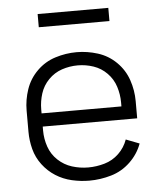

<svg xmlns="http://www.w3.org/2000/svg" viewBox="-52 -758 679 812"><g transform="rotate(-5 287.5 -352.5)"><path d="M295 8Q258 8 221 -0.5Q184 -9 152.5 -29Q121 -49 98 -79.5Q75 -110 65.5 -146.5Q56 -183 56 -220V-310Q56 -356 71 -400Q86 -444 119.5 -477Q153 -510 197.5 -524Q242 -538 288 -538Q333 -538 377.5 -524Q422 -510 455.5 -477Q489 -444 504 -400Q519 -356 519 -310V-237H118V-220Q118 -185 129.5 -151.5Q141 -118 167 -93.5Q193 -69 226.5 -58.5Q260 -48 295 -48Q330 -48 364.5 -58Q399 -68 425 -93Q451 -118 463 -152L520 -130Q504 -86 469 -52.5Q434 -19 388 -5.5Q342 8 295 8ZM118 -293H457V-310Q457 -344 446.5 -377Q436 -410 411.5 -435Q387 -460 354.5 -471Q322 -482 288 -482Q253 -482 220.5 -471Q188 -460 163.5 -435Q139 -410 128.5 -377Q118 -344 118 -310ZM138 -657V-713H438V-657Z"/></g></svg>

Font: Jozsika Light
Style: Regular
Weight: 300
Monospace: yes
Designer: Belleve Invis
Foundry: Belleve Invis
Version: 2.1.0